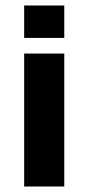

<svg xmlns="http://www.w3.org/2000/svg" viewBox="-20 -679 322 699"><path d="M214 -541V-659H68V-541ZM214 0V-484H68V0Z"/></svg>

Font: Play
Style: Bold
Weight: 700
Designer: Jonas Hecksher
Foundry: Jonas Hecksher, Playtypeª, e-types AS
Version: Version 1.002